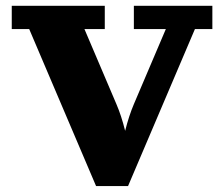

<svg xmlns="http://www.w3.org/2000/svg" viewBox="-20 -625 753 645"><path d="M371.1 -275.1Q387.5 -237.3 400.4 -185.5Q413.1 -236.1 429.7 -275.1L537.1 -527.3H429.7V-605.5H693.4V-527.3H634.8L410.2 0H302.7L78.1 -527.3H19.5V-605.5H332V-527.3H263.7Z"/></svg>

Font: Orelega One
Style: Regular
Weight: 400
Version: Version 1.1 ; ttfautohint (v1.8.3)